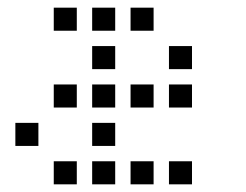

<svg xmlns="http://www.w3.org/2000/svg" viewBox="-20 -500 640 500"><path d="M121 -480Q120 -480 120 -480Q120 -480 120 -479V-421Q120 -420 120 -420Q120 -420 121 -420H179Q180 -420 180 -420Q180 -420 180 -421V-479Q180 -480 180 -480Q180 -480 179 -480ZM221 -480Q220 -480 220 -480Q220 -480 220 -479V-421Q220 -420 220 -420Q220 -420 221 -420H279Q280 -420 280 -420Q280 -420 280 -421V-479Q280 -480 280 -480Q280 -480 279 -480ZM321 -480Q320 -480 320 -480Q320 -480 320 -479V-421Q320 -420 320 -420Q320 -420 321 -420H379Q380 -420 380 -420Q380 -420 380 -421V-479Q380 -480 380 -480Q380 -480 379 -480ZM221 -380Q220 -380 220 -380Q220 -380 220 -379V-321Q220 -320 220 -320Q220 -320 221 -320H279Q280 -320 280 -320Q280 -320 280 -321V-379Q280 -380 280 -380Q280 -380 279 -380ZM421 -380Q420 -380 420 -380Q420 -380 420 -379V-321Q420 -320 420 -320Q420 -320 421 -320H479Q480 -320 480 -320Q480 -320 480 -321V-379Q480 -380 480 -380Q480 -380 479 -380ZM121 -280Q120 -280 120 -280Q120 -280 120 -279V-221Q120 -220 120 -220Q120 -220 121 -220H179Q180 -220 180 -220Q180 -220 180 -221V-279Q180 -280 180 -280Q180 -280 179 -280ZM221 -280Q220 -280 220 -280Q220 -280 220 -279V-221Q220 -220 220 -220Q220 -220 221 -220H279Q280 -220 280 -220Q280 -220 280 -221V-279Q280 -280 280 -280Q280 -280 279 -280ZM321 -280Q320 -280 320 -280Q320 -280 320 -279V-221Q320 -220 320 -220Q320 -220 321 -220H379Q380 -220 380 -220Q380 -220 380 -221V-279Q380 -280 380 -280Q380 -280 379 -280ZM421 -280Q420 -280 420 -280Q420 -280 420 -279V-221Q420 -220 420 -220Q420 -220 421 -220H479Q480 -220 480 -220Q480 -220 480 -221V-279Q480 -280 480 -280Q480 -280 479 -280ZM21 -180Q20 -180 20 -180Q20 -180 20 -179V-121Q20 -120 20 -120Q20 -120 21 -120H79Q80 -120 80 -120Q80 -120 80 -121V-179Q80 -180 80 -180Q80 -180 79 -180ZM221 -180Q220 -180 220 -180Q220 -180 220 -179V-121Q220 -120 220 -120Q220 -120 221 -120H279Q280 -120 280 -120Q280 -120 280 -121V-179Q280 -180 280 -180Q280 -180 279 -180ZM121 -80Q120 -80 120 -80Q120 -80 120 -79V-21Q120 -20 120 -20Q120 -20 121 -20H179Q180 -20 180 -20Q180 -20 180 -21V-79Q180 -80 180 -80Q180 -80 179 -80ZM221 -80Q220 -80 220 -80Q220 -80 220 -79V-21Q220 -20 220 -20Q220 -20 221 -20H279Q280 -20 280 -20Q280 -20 280 -21V-79Q280 -80 280 -80Q280 -80 279 -80ZM321 -80Q320 -80 320 -80Q320 -80 320 -79V-21Q320 -20 320 -20Q320 -20 321 -20H379Q380 -20 380 -20Q380 -20 380 -21V-79Q380 -80 380 -80Q380 -80 379 -80ZM421 -80Q420 -80 420 -80Q420 -80 420 -79V-21Q420 -20 420 -20Q420 -20 421 -20H479Q480 -20 480 -20Q480 -20 480 -21V-79Q480 -80 480 -80Q480 -80 479 -80Z"/></svg>

Font: Doto Black Medium
Style: Regular
Weight: 500
Monospace: yes
Version: Version 1.000